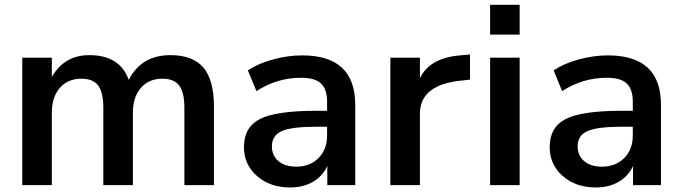

<svg xmlns="http://www.w3.org/2000/svg" viewBox="-20 -783 2890 812"><path d="M74.2 0V-539.1H199.2V-458Q252.9 -549.8 357.4 -549.8Q487.3 -549.8 524.4 -445.3Q578.1 -549.8 700.2 -549.8Q795.9 -549.8 840.3 -497.1Q884.8 -444.3 884.8 -332V0H759.8V-327.1Q759.8 -392.6 737.8 -421.4Q715.8 -450.2 667 -450.2Q609.4 -450.2 575.7 -411.1Q542 -372.1 542 -306.6V0H417V-327.1Q417 -392.6 395 -421.4Q373 -450.2 324.2 -450.2Q266.6 -450.2 232.9 -411.1Q199.2 -372.1 199.2 -306.6V0Z M1207 9.8Q1122.1 9.8 1066.9 -38.6Q1011.7 -86.9 1011.7 -161.1Q1011.7 -245.1 1079.6 -279.8Q1147.5 -314.5 1318.4 -314.5H1363.3V-351.6Q1363.3 -406.2 1337.4 -430.2Q1311.5 -454.1 1252.9 -454.1Q1151.4 -454.1 1064.5 -397.5L1028.3 -485.4Q1070.3 -513.7 1133.3 -531.2Q1196.3 -548.8 1257.8 -548.8Q1482.4 -548.8 1482.4 -339.8V0H1364.3V-81.1Q1344.7 -38.1 1303.7 -14.2Q1262.7 9.8 1207 9.8ZM1129.9 -164.1Q1129.9 -125 1157.7 -101.6Q1185.5 -78.1 1232.4 -78.1Q1291 -78.1 1327.1 -114.7Q1363.3 -151.4 1363.3 -210V-247.1H1319.3Q1212.9 -247.1 1171.4 -228.5Q1129.9 -210 1129.9 -164.1Z M1630.9 0V-539.1H1755.9V-452.1Q1796.9 -538.1 1925.8 -548.8L1967.8 -552.7V-446.3L1933.6 -442.4Q1755.9 -425.8 1755.9 -301.8V0Z M2052.7 -636.7V-762.7H2177.7V-636.7ZM2052.7 0V-539.1H2177.7V0Z M2500 9.8Q2415 9.8 2359.9 -38.6Q2304.7 -86.9 2304.7 -161.1Q2304.7 -245.1 2372.6 -279.8Q2440.4 -314.5 2611.3 -314.5H2656.2V-351.6Q2656.2 -406.2 2630.4 -430.2Q2604.5 -454.1 2545.9 -454.1Q2444.3 -454.1 2357.4 -397.5L2321.3 -485.4Q2363.3 -513.7 2426.3 -531.2Q2489.3 -548.8 2550.8 -548.8Q2775.4 -548.8 2775.4 -339.8V0H2657.2V-81.1Q2637.7 -38.1 2596.7 -14.2Q2555.7 9.8 2500 9.8ZM2422.9 -164.1Q2422.9 -125 2450.7 -101.6Q2478.5 -78.1 2525.4 -78.1Q2584 -78.1 2620.1 -114.7Q2656.2 -151.4 2656.2 -210V-247.1H2612.3Q2505.9 -247.1 2464.4 -228.5Q2422.9 -210 2422.9 -164.1Z"/></svg>

Font: Min Sans SemiBold
Style: Regular
Weight: 600
Designer: Jinseong-Kim, NotoSansCJK, Nunito
Foundry: Jinseong-Kim
Version: Version 1.400;Glyphs 3.1.2 (3151)